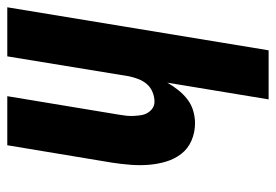

<svg xmlns="http://www.w3.org/2000/svg" viewBox="-138 -638 775 540"><g transform="rotate(90 250.0 -367.5)"><path d="M0 0 121 -735H259L212 -450Q221 -466 233 -481Q245 -496 259.5 -507Q274 -518 291.5 -523Q309 -528 326 -528Q352 -528 375 -518Q398 -508 412.5 -489Q427 -470 434 -446.5Q441 -423 443 -398Q445 -373 443 -347Q441 -321 437 -295L388 0H250L302 -314Q304 -325 305 -335Q306 -345 305.5 -355.5Q305 -366 303.5 -376Q302 -386 297 -394.5Q292 -403 284 -408.5Q276 -414 265 -414Q252 -414 238.5 -408.5Q225 -403 216 -392.5Q207 -382 202 -369Q197 -356 194 -342L138 0Z"/></g></svg>

Font: Iosevka Term Curly Heavy
Style: Italic
Weight: 900
Italic angle: -9°
Designer: Belleve Invis
Foundry: Belleve Invis
Version: Version 32.3.0